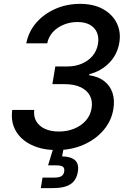

<svg xmlns="http://www.w3.org/2000/svg" viewBox="-20 -757 665 981"><path d="M270.5 9.8Q196.3 9.8 141.8 -16.1Q87.4 -42 60.8 -88.1Q34.2 -134.3 42.5 -195.3H154.8Q150.9 -161.1 166 -136.2Q181.2 -111.3 210.9 -98.1Q240.7 -85 280.8 -85Q323.2 -85 359.1 -99.6Q395 -114.3 418.5 -140.9Q441.9 -167.5 447.8 -203.1Q454.1 -239.7 439.7 -267.6Q425.3 -295.4 392.3 -311.3Q359.4 -327.1 309.1 -327.1H247.6L262.7 -417.5H324.7Q364.7 -417.5 397.9 -431.6Q431.2 -445.8 452.9 -471.4Q474.6 -497.1 480.5 -532.2Q486.3 -566.4 475.1 -591.6Q463.9 -616.7 438.7 -630.6Q413.6 -644.5 376 -644.5Q339.4 -644.5 306.4 -631.3Q273.4 -618.2 250.7 -593.8Q228 -569.3 221.2 -535.6H114.3Q126 -595.7 165.3 -640.9Q204.6 -686 262.9 -711.7Q321.3 -737.3 389.2 -737.3Q458.5 -737.3 506.6 -710.4Q554.7 -683.6 576.7 -638.7Q598.6 -593.8 589.8 -539.6Q579.6 -478 537.8 -435.5Q496.1 -393.1 436 -377.9L435.5 -372.6Q483.4 -365.7 513.4 -341.8Q543.5 -317.9 555.2 -281.2Q566.9 -244.6 559.1 -199.2Q549.3 -138.7 508.5 -91.3Q467.8 -43.9 406 -17.1Q344.2 9.8 270.5 9.8ZM188.5 204.1 197.3 150.4H256.3Q281.7 150.4 293.5 143.3Q305.2 136.2 308.1 119.6Q310.5 102.5 301.8 95.2Q293 87.9 266.6 87.9H225.6L259.3 -22.9H309.1L305.2 0L297.4 42Q343.3 43 363.8 62Q384.3 81.1 377.9 119.6Q371.1 163.6 340.6 183.8Q310.1 204.1 250 204.1Z"/></svg>

Font: Inter 16pt Medium
Style: Italic
Weight: 500
Italic angle: -9.3988°
Version: Version 4.001;git-66647c0bb